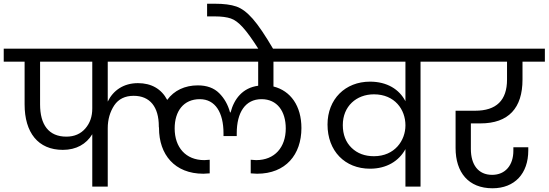

<svg xmlns="http://www.w3.org/2000/svg" viewBox="-47 -1001 2943 1030"><path d="M-27 -670H85V-441C85 -290 157 -197 290 -197C362 -197 416 -228 448 -281V0H531V-313C531 -360 543 -401 566 -436C589 -470 624 -487 670 -487C758 -487 805 -427 805 -323C805 -321 805 -320 805 -318H806V-314C806 -172 890 -69 1044 -69C1049 -69 1061 -70 1078 -71V-144C1065 -143 1055 -142 1049 -142C949 -142 890 -211 890 -312C890 -405 938 -469 1025 -469C1108 -469 1152 -397 1152 -286V-271H1223V-286C1223 -398 1269 -469 1356 -469C1440 -469 1486 -404 1486 -312C1486 -211 1427 -142 1327 -142C1322 -142 1313 -143 1298 -144V-71C1315 -70 1327 -69 1332 -69C1486 -69 1570 -172 1570 -314C1570 -433 1512 -514 1420 -537V-670H1666V-740H-27ZM531 -456V-670H1338V-541C1255 -530 1209 -471 1190 -398H1187C1176 -439 1157 -473 1129 -501C1101 -529 1063 -543 1014 -543C945 -543 887 -516 850 -465C819 -524 765 -555 693 -555C616 -555 560 -516 531 -456ZM168 -441V-670H448V-419C448 -376 436 -341 411 -312C386 -283 352 -268 309 -268C214 -268 168 -332 168 -441Z M1064 -981V-913H1106C1142 -913 1170 -909 1191 -902C1212 -895 1233 -879 1255 -855C1278 -830 1306 -791 1341 -736H1420C1376 -811 1339 -866 1309 -900C1279 -934 1250 -956 1221 -966C1192 -976 1154 -981 1105 -981Z M1613 -670H2128V-458C2095 -522 2029 -563 1938 -563C1805 -563 1710 -469 1710 -333C1710 -191 1803 -96 1938 -96C2027 -96 2093 -137 2128 -201V0H2209V-670H2341V-740H1613ZM1792 -330C1792 -431 1865 -495 1959 -495C2071 -495 2128 -413 2128 -329V-328C2128 -248 2071 -163 1959 -163C1910 -163 1870 -178 1839 -208C1808 -238 1792 -279 1792 -330Z M2673 -670V-574C2673 -463 2616 -407 2502 -407H2397V-207C2397 -76 2466 9 2595 9C2714 9 2787 -70 2787 -194V-211H2707V-192C2707 -115 2664 -63 2593 -63C2518 -63 2479 -118 2479 -202V-339H2530C2682 -339 2756 -422 2756 -574V-670H2876V-740H2287V-670Z"/></svg>

Font: Poppins
Style: Regular
Weight: 400
Designer: Ninad Kale (Devanagari), Jonny Pinhorn (Latin)
Foundry: Indian Type Foundry
Version: 4.004